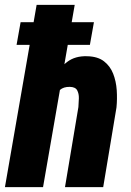

<svg xmlns="http://www.w3.org/2000/svg" viewBox="-34 -770 538 790"><path d="M273.4 -750 143.1 0H-13.7L116.7 -750ZM175.8 -280.3 146 -279.3Q148.9 -317.4 158.9 -362.8Q168.9 -408.2 189 -449Q209 -489.7 242.2 -515.1Q275.4 -540.5 325.2 -538.6Q368.2 -537.6 393.8 -517.8Q419.4 -498 431.6 -466.8Q443.8 -435.5 446.3 -399.2Q448.7 -362.8 445.3 -328.1L390.6 0H233.4L288.6 -329.6Q290 -346.7 290.5 -365.5Q291 -384.3 283.7 -398.2Q276.4 -412.1 253.4 -412.6Q227.5 -413.1 212.6 -399.9Q197.8 -386.7 190.7 -366Q183.6 -345.2 180.9 -322.3Q178.2 -299.3 175.8 -280.3ZM352.5 -678.7 335.9 -585.4H34.2L50.8 -678.7Z"/></svg>

Font: Roboto Condensed Black
Style: Italic
Weight: 900
Italic angle: -12°
Designer: Christian Robertson
Foundry: Google
Version: Version 3.008; 2023